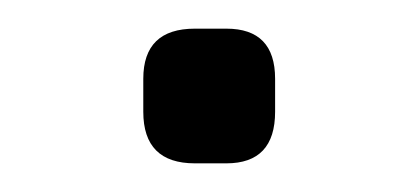

<svg xmlns="http://www.w3.org/2000/svg" viewBox="-20 -364 292 134"><path d="M116 -250Q80 -250 80 -286V-309Q80 -344 116 -344H138Q172 -344 172 -309V-286Q172 -250 138 -250Z"/></svg>

Font: Jura SemiBold
Style: Regular
Weight: 600
Designer: Daniel Johnson, Alexei Vanyashin
Foundry: Daniel Johnson
Version: Version 5.103